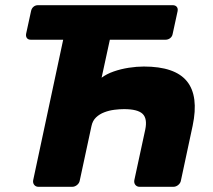

<svg xmlns="http://www.w3.org/2000/svg" viewBox="-20 -720 820 740"><path d="M128.6 0Q118 0 112.1 -7.2Q106.1 -14.5 107.8 -25.1L223.5 -566.9H98.6Q88.6 -566.9 83.8 -573.2Q79 -579.5 80.6 -589.5L99.6 -677Q101.6 -687.4 108.9 -693.7Q116.3 -700 126.3 -700H645.5Q655.9 -700 661.2 -693.7Q666.5 -687.4 664.5 -677L645.5 -589.5Q643.9 -579.5 636.1 -573.2Q628.2 -566.9 617.9 -566.9H403.4L371.6 -420.5Q390.7 -434.9 418.2 -444.5Q445.7 -454.1 476.5 -458.9Q507.2 -463.6 534.2 -463.6Q654.5 -463.6 700.6 -406.6Q746.6 -349.6 722.5 -235.4L677.5 -25.1Q675.9 -14.5 667.1 -7.2Q658.4 0 647.7 0H518.5Q507.9 0 501.9 -7.2Q496 -14.5 497.6 -25.1L539.8 -220.4Q548.6 -263 529.6 -281.2Q510.6 -299.4 458 -299.4Q441.1 -299.4 420.9 -296.9Q400.7 -294.4 382.2 -287.3Q363.6 -280.3 350.2 -267.5Q336.9 -254.8 332.6 -234.3L287.6 -25.1Q286 -14.5 277.2 -7.2Q268.5 0 257.9 0Z"/></svg>

Font: Rubik Light
Style: Italic
Weight: 300
Italic angle: -12°
Designer: Hubert and Fischer
Foundry: Hubert and Fischer
Version: Version 2.300;gftools[0.9.30]